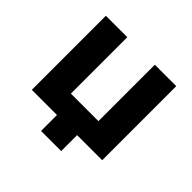

<svg xmlns="http://www.w3.org/2000/svg" viewBox="-163 -704 986 986"><g transform="rotate(45 330.5 -211.0)"><path d="M257.5 115.8V0H74.7V-537.9H230.3V-128.1H430.2V-537.9H585.8V0H403.6V115.8Z"/></g></svg>

Font: Montserrat Thin
Style: Regular
Weight: 100
Designer: Julieta Ulanovsky
Foundry: Julieta Ulanovsky
Version: Version 9.000